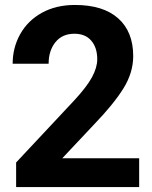

<svg xmlns="http://www.w3.org/2000/svg" viewBox="-20 -754 613 774"><path d="M45 -99 279 -349Q330 -404 351 -443Q372 -482 372 -515Q372 -562 348 -590Q324 -618 280 -618Q231 -618 203.5 -584Q176 -550 176 -497H31Q31 -562 61.5 -616.5Q92 -671 149 -702.5Q206 -734 282 -734Q396 -734 456.5 -680Q517 -626 517 -528Q517 -461 477.5 -397.5Q438 -334 358 -251L231 -116H541V0H45Z"/></svg>

Font: Freesentation 8 ExtraBold
Style: Regular
Weight: 800
Designer: glyphs from Roboto by Christian Robertson / Hangul glyphs from Noto Sans CJK(Source Han Sans) by Jang Soo-young and Kang
Foundry: PT&
Version: Version 2.001